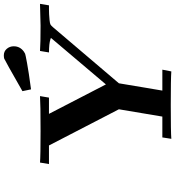

<svg xmlns="http://www.w3.org/2000/svg" viewBox="24 -939 915 1003"><g transform="rotate(-90 481.5 -437.5)"><path d="M126 -639.2 133.8 -686Q168.9 -683.1 297.9 -683.1Q439.9 -683.1 481 -686L473.1 -639.2H388.2L542 -341.8L784.2 -627.9Q783.2 -627.9 783.2 -628.9Q783.2 -629.9 781.5 -630.9Q779.8 -631.8 776.9 -631.8Q756.8 -638.7 709 -639.2L716.8 -686Q755.9 -683.1 849.1 -683.1Q861.3 -683.1 962.9 -686L955.1 -639.2H935.1Q909.2 -639.2 878.9 -636.2Q860.8 -634.3 855.5 -631.6Q850.1 -628.9 840.8 -618.2L547.9 -273.9L509.8 -46.9H619.1L609.9 0Q573.7 -2.9 433.8 -2.9Q293.9 -2.9 257.8 0L265.1 -46.9H374L412.1 -273.9L223.1 -639.2ZM506.8 -777.8Q666 -868.7 676.8 -873Q683.6 -875 693.8 -875Q714.8 -875 728 -859.6Q741.2 -844.2 741.2 -823.2Q741.2 -790 712.9 -770Q705.1 -765.1 702.1 -763.7Q699.2 -762.2 653.6 -753.7Q607.9 -745.1 516.1 -732.9Z"/></g></svg>

Font: CMU Serif Extra
Style: BoldSlanted
Weight: 700
Italic angle: -9.46001°
Version: Version 0.7.0